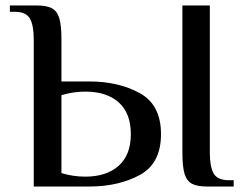

<svg xmlns="http://www.w3.org/2000/svg" viewBox="-20 -680 888 700"><path d="M103 -537Q103 -588 89 -612.5Q75 -637 33 -637H16V-660H114Q150 -660 169 -650Q188 -640 196 -614Q204 -588 204 -537V-383H306Q412 -383 489.5 -340.5Q567 -298 567 -191Q567 -84 489.5 -42Q412 0 306 0H103ZM645 -123V-660H745V-123Q745 -72 759 -47.5Q773 -23 815 -23H832V0H735Q699 0 680 -10Q661 -20 653 -46Q645 -72 645 -123ZM457 -191Q457 -267 413 -306.5Q369 -346 291 -346Q247 -346 204 -333V-49Q246 -36 291 -36Q368 -36 412.5 -75.5Q457 -115 457 -191Z"/></svg>

Font: El Messiri Medium
Style: Regular
Weight: 500
Designer: Mohamed Gaber
Foundry: Kief Type Foundry
Version: Version 2.007